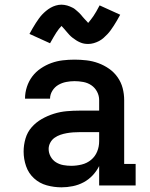

<svg xmlns="http://www.w3.org/2000/svg" viewBox="-20 -793 640 821"><path d="M243 8Q211 8 180 -0.5Q149 -9 125.5 -30.5Q102 -52 91.5 -82.5Q81 -113 81 -145Q81 -173 89 -200.5Q97 -228 115.5 -249Q134 -270 158.5 -284Q183 -298 210 -306.5Q237 -315 265 -317.5Q293 -320 321 -320H404V-365Q404 -384 395 -401Q386 -418 370.5 -428.5Q355 -439 336 -442.5Q317 -446 299 -446Q281 -446 263 -442.5Q245 -439 229.5 -430Q214 -421 204 -405Q194 -389 194 -371Q194 -371 194 -371Q194 -371 194 -371H87Q87 -371 87 -371.5Q87 -372 87 -372Q87 -397 95 -421.5Q103 -446 118 -466Q133 -486 154.5 -500.5Q176 -515 199.5 -523.5Q223 -532 248 -535Q273 -538 299 -538Q324 -538 350 -535Q376 -532 400.5 -523Q425 -514 446.5 -499Q468 -484 483 -462.5Q498 -441 504.5 -416Q511 -391 511 -365V-92H560V0H404V-83Q393 -61 376 -43Q359 -25 337.5 -13.5Q316 -2 291.5 3Q267 8 243 8ZM285 -84Q307 -84 329.5 -89.5Q352 -95 369.5 -109.5Q387 -124 395.5 -145Q404 -166 404 -189V-228H321Q307 -228 293 -227Q279 -226 265 -223.5Q251 -221 238 -216.5Q225 -212 213.5 -204Q202 -196 195 -183Q188 -170 188 -156Q188 -139 196.5 -123.5Q205 -108 219.5 -99Q234 -90 251 -87Q268 -84 285 -84ZM357 -605Q348 -605 339.5 -606.5Q331 -608 322 -612Q313 -616 306 -620.5Q299 -625 291 -631Q283 -637 277 -643.5Q271 -650 266 -656Q261 -662 254 -670Q247 -678 243 -682Q237 -676 232 -669.5Q227 -663 221 -654Q215 -645 208.5 -633.5Q202 -622 194 -608L106 -648Q113 -661 120 -673Q127 -685 133.5 -695Q140 -705 146.5 -714Q153 -723 160 -730.5Q167 -738 176.5 -746Q186 -754 196.5 -760Q207 -766 219 -769.5Q231 -773 243 -773Q249 -773 255 -772Q261 -771 267 -769.5Q273 -768 278.5 -765.5Q284 -763 289.5 -760.5Q295 -758 299.5 -754.5Q304 -751 309 -746.5Q314 -742 318.5 -738Q323 -734 326.5 -729.5Q330 -725 333.5 -721Q337 -717 341 -712.5Q345 -708 349.5 -703.5Q354 -699 357 -695Q363 -702 368 -708.5Q373 -715 379 -723.5Q385 -732 391.5 -743.5Q398 -755 406 -770L494 -730Q487 -717 480 -705Q473 -693 466.5 -683Q460 -673 453.5 -664Q447 -655 440 -647.5Q433 -640 423.5 -631.5Q414 -623 403.5 -617.5Q393 -612 381 -608.5Q369 -605 357 -605Z"/></svg>

Font: Iosevka Curly Slab SmBdEx
Style: Regular
Weight: 600
Width: 7
Monospace: yes
Designer: Belleve Invis
Foundry: Belleve Invis
Version: Version 11.1.0; ttfautohint (v1.8.3)